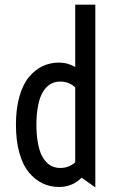

<svg xmlns="http://www.w3.org/2000/svg" viewBox="-20 -798 502 829"><path d="M234.9 9.3Q196.3 9.3 163.3 -6.6Q130.4 -22.5 104.2 -54.2Q78.1 -85.9 63.5 -138.4Q48.8 -190.9 48.8 -259.3Q48.8 -327.6 63.5 -380.1Q78.1 -432.6 104.2 -464.4Q130.4 -496.1 163.3 -512Q196.3 -527.8 234.9 -527.8Q272 -527.8 304.7 -508.8V-777.8H391.6V11.2L332.5 -30.8Q292.5 9.3 234.9 9.3ZM240.7 -72.8Q277.3 -72.8 304.7 -97.2V-420.9Q277.3 -445.8 240.7 -445.8Q224.1 -445.8 209.5 -440.4Q194.8 -435.1 181.4 -421.9Q168 -408.7 158.4 -387.9Q148.9 -367.2 143.1 -334.5Q137.2 -301.8 137.2 -259.3Q137.2 -216.8 143.1 -184.1Q148.9 -151.4 158.4 -130.6Q168 -109.9 181.4 -96.7Q194.8 -83.5 209.5 -78.1Q224.1 -72.8 240.7 -72.8Z"/></svg>

Font: Voltaire
Style: Regular
Weight: 400
Designer: Yvonne Schttler
Foundry: Yvonne Schttler
Version: Version 1.003